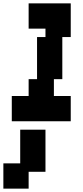

<svg xmlns="http://www.w3.org/2000/svg" viewBox="-20 -720 490 1140"><path d="M250 -500H200V-250H150V-150H50V0H400V-150H300V-250H350V-500H400V-700H150V-550H250ZM0 400H150V300H250V50H100V250H0Z"/></svg>

Font: LS-VG5000 Bold Shifted
Style: Regular
Weight: 400
Designer: Justin Bihan, 2021
Foundry: Justin Bihan, 2021
Version: Version 1.000;Glyphs 3.1.2 (3151)